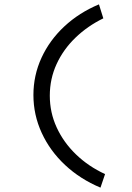

<svg xmlns="http://www.w3.org/2000/svg" viewBox="-20 -755 603 879"><path d="M440 104Q347 65 278 0.5Q209 -64 171 -146.5Q133 -229 133 -320Q133 -410 170 -490.5Q207 -571 274.5 -634Q342 -697 433 -735L453 -671Q381 -636 325.5 -582.5Q270 -529 239 -461.5Q208 -394 208 -317Q208 -240 239.5 -171.5Q271 -103 328 -48Q385 7 461 42Z"/></svg>

Font: Inconsolata SemiExpanded
Style: Regular
Weight: 400
Width: 6
Monospace: yes
Designer: Raph Levien, Cyreal, Brenton Simpson
Foundry: Raph Levien, Cyreal, Google
Version: Version 3.100; ttfautohint (v1.8.4.7-5d5b)